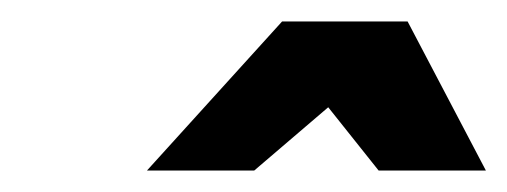

<svg xmlns="http://www.w3.org/2000/svg" viewBox="-20 -690 473 179"><path d="M243 -670H360L433 -531H333L286 -590L217 -531H117Z"/></svg>

Font: Exo ExtraBold
Style: Italic
Weight: 800
Italic angle: -9°
Designer: Natanael Gama
Foundry: Natanael Gama
Version: Version 1.500; ttfautohint (v1.6)